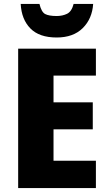

<svg xmlns="http://www.w3.org/2000/svg" viewBox="-20 -963 556 983"><path d="M471 0H73V-714H471V-576H254V-439H455V-301H254V-140H471ZM457 -943Q452 -867 403.5 -819Q355 -771 270 -771Q181 -771 135.5 -817.5Q90 -864 86 -943H182Q192 -901 211.5 -891Q231 -881 270 -881Q300 -881 323.5 -892.5Q347 -904 357 -943Z"/></svg>

Font: Noto Sans Disp ExtBd
Style: Regular
Weight: 800
Designer: Monotype Design Team
Foundry: Monotype Imaging Inc.
Version: Version 2.000;GOOG;noto-source:20170915:90ef993387c0; ttfaut